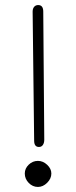

<svg xmlns="http://www.w3.org/2000/svg" viewBox="-20 -739 301 759"><path d="M115 -183 109 -693Q109 -705 115 -712Q121 -719 131 -719Q151 -719 151 -693L155 -187Q155 -174 149.5 -166Q144 -158 134 -158Q115 -158 115 -183ZM78 -53Q78 -73 93.5 -88Q109 -103 130 -103Q150 -103 166.5 -87.5Q183 -72 183 -53Q183 -33 166.5 -16.5Q150 0 130 0Q109 0 93.5 -16Q78 -32 78 -53Z"/></svg>

Font: Mali Light
Style: Regular
Weight: 300
Designer: Kitiyaporn Chalermlarp | Katatrad Aksorn Co.,Ltd.
Foundry: Cadson Demak Co.,Ltd.
Version: Version 1.000; ttfautohint (v1.6)